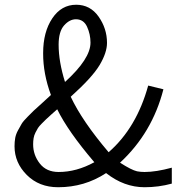

<svg xmlns="http://www.w3.org/2000/svg" viewBox="-20 -764 798 806"><path d="M41 -149.9Q41 -168.9 43.9 -185.1Q46.9 -201.2 55.9 -217.5Q64.9 -233.9 71 -244.4Q77.1 -254.9 95 -272.9Q112.8 -291 121.8 -299.6Q130.9 -308.1 157 -331.5Q183.1 -355 193.8 -365.2Q160.6 -455.1 161.1 -541Q161.1 -629.9 199.5 -687Q237.8 -744.1 299.8 -744.1Q358.9 -744.1 394 -694.1Q429.2 -644 429.2 -584Q429.2 -543 398.2 -491Q367.2 -439 276.9 -357.9Q324.7 -255.9 436 -125Q553.2 -227.1 602.1 -404.8L666 -389.2Q619.1 -206.1 483.9 -81.1Q531.7 -50.3 555.2 -44.9Q570.3 -42 586.9 -42Q634.8 -42 701.2 -60.1V6.8Q646 22 586.9 22Q501 22 425.8 -37.1H424.8Q335 22 224.1 22Q144 22 92.5 -29.5Q41 -81.1 41 -149.9ZM119.1 -158.2Q119.1 -113.3 147 -77.6Q174.8 -42 226.1 -42Q301.3 -42 376 -83Q265.1 -212.9 220.2 -305.2Q212.4 -298.3 195.8 -283.7Q179.2 -269 173.1 -262.9Q167 -256.8 155.5 -245.4Q144 -233.9 139.4 -226.6Q134.8 -219.2 128.9 -207.5Q123 -195.8 121.1 -184.1Q119.1 -172.4 119.1 -158.2ZM226.1 -576.2Q226.1 -505.4 252.9 -419.9Q359.9 -517.1 359.9 -585Q359.9 -620.1 345.5 -651.6Q331.1 -683.1 298.8 -683.1Q272 -683.1 249 -657.2Q226.1 -631.3 226.1 -576.2Z"/></svg>

Font: CMU Sans Serif
Style: Medium
Weight: 500
Version: Version 0.7.0